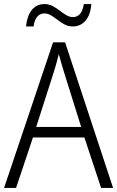

<svg xmlns="http://www.w3.org/2000/svg" viewBox="-20 -924 577 944"><path d="M477 0 395 -248H142L59 0H0L241 -716H300L536 0ZM297 -562Q291 -581 283 -608Q275 -635 269 -658Q263 -633 256 -608Q249 -583 242 -562L158 -300H379ZM108 -794Q113 -845 136 -874.5Q159 -904 199 -904Q221 -904 239.5 -894Q258 -884 274 -871.5Q290 -859 306 -849.5Q322 -840 339 -840Q359 -840 373 -855Q387 -870 392 -904H429Q425 -851 400.5 -822.5Q376 -794 338 -794Q316 -794 298 -803.5Q280 -813 263.5 -826Q247 -839 231 -848.5Q215 -858 198 -858Q178 -858 164 -843Q150 -828 145 -794Z"/></svg>

Font: Noto Sans Khmer UI SemiCondensed Light
Style: Regular
Weight: 300
Width: 4
Designer: Danh Hong and the Monotype Design Team
Foundry: Monotype Imaging Inc.
Version: Version 2.002; ttfautohint (v1.8.4.7-5d5b)